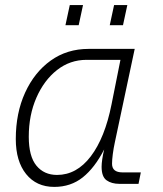

<svg xmlns="http://www.w3.org/2000/svg" viewBox="-20 -722 640 754"><path d="M193 12Q123 12 82.5 -38.5Q42 -89 42 -176Q42 -278 78.5 -358Q115 -438 179 -484Q243 -530 328 -530H509L431 -163Q426 -140 423 -117Q420 -94 420 -79Q420 -45 461 -45H533L524 0H449Q418 0 398.5 -14Q379 -28 379 -67Q379 -79 381.5 -96.5Q384 -114 389 -135Q352 -63 305 -25.5Q258 12 193 12ZM204 -35Q281 -35 336.5 -108Q392 -181 418 -312L453 -487H320Q255 -487 204 -447Q153 -407 123 -338.5Q93 -270 93 -185Q93 -108 123 -71.5Q153 -35 204 -35ZM237 -623 254 -702H306L289 -623ZM411 -623 428 -702H480L463 -623Z"/></svg>

Font: Geist Mono ExtraLight
Style: Italic
Weight: 200
Italic angle: -12°
Monospace: yes
Designer: Basement.studio, Andrés Briganti, Mateo Zaragoza
Foundry: Basement.studio, Vercel, Andrés Briganti, Guido Ferreyra, Mateo Zaragoza
Version: Version 1.500; ttfautohint (v1.8.4.7-5d5b)